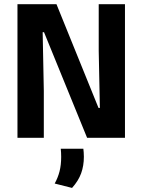

<svg xmlns="http://www.w3.org/2000/svg" viewBox="-20 -659 682 918"><path d="M250 -639 451 -143H457.5L452 -415.5V-639H577.5V0H396.5L190.5 -505H184L189.5 -224V0H63.5V-639ZM378.5 52Q379.5 59.5 380.2 69.5Q381 79.5 381 90.5Q381 133.5 368 169.5Q355 205.5 324.5 239.5L241.5 218.5Q257 190.5 264.8 160Q272.5 129.5 272.5 91.5Q272.5 81 272 71.5Q271.5 62 270.5 52Z"/></svg>

Font: Anek Latin SemiBold
Style: Regular
Weight: 600
Designer: Yesha Goshar
Foundry: Ek Type
Version: Version 1.003